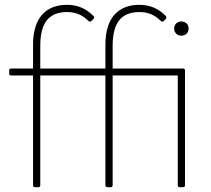

<svg xmlns="http://www.w3.org/2000/svg" viewBox="-20 -776 875 796"><path d="M139 0C144 0 147 -3 147 -8V-463H417V-8C417 -3 420 0 425 0H439C444 0 447 -3 447 -8V-463H717V-8C717 -3 720 0 725 0H739C744 0 747 -3 747 -8V-484C747 -489 744 -492 739 -492H447V-586C447 -682 483 -726 558 -726C594 -726 620 -715 647 -689C651 -685 656 -686 659 -689L667 -697C670 -700 671 -705 668 -709C638 -741 600 -756 558 -756C474 -756 417 -706 417 -591V-492H147V-586C147 -682 183 -726 258 -726C294 -726 320 -715 347 -689C351 -685 356 -686 359 -689L367 -697C370 -700 372 -705 368 -709C337 -741 301 -756 258 -756C174 -756 117 -706 117 -591V-492H26C21 -492 18 -489 18 -484V-471C18 -466 21 -463 26 -463H117V-8C117 -3 120 0 125 0ZM732 -628C749 -628 762 -640 762 -658C762 -675 749 -687 732 -687C715 -687 702 -675 702 -658C702 -640 715 -628 732 -628Z"/></svg>

Font: LINE Seed Sans TH Thin
Style: Regular
Weight: 250
Designer: Dalton Maag Ltd | Thai characters by Cadson Demak Co.,Ltd.
Foundry: Dalton Maag Ltd
Version: Version 1.003